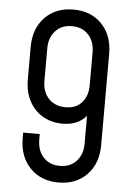

<svg xmlns="http://www.w3.org/2000/svg" viewBox="-55 -808 603 865"><g transform="rotate(5 246.5 -375.0)"><path d="M242 16Q162 16 113.2 -35Q64.5 -86 64.5 -169V-194H139.5V-169Q139.5 -119.5 167.5 -89.2Q195.5 -59 242 -59Q288.5 -59 316.5 -89.2Q344.5 -119.5 344.5 -169V-294.5Q306.5 -249.5 237.5 -249.5Q187 -249.5 147.8 -272.5Q108.5 -295.5 86.5 -337.2Q64.5 -379 64.5 -434.5V-581Q64.5 -664.5 113.2 -715.2Q162 -766 242 -766Q322.5 -766 371 -715.2Q419.5 -664.5 419.5 -581V-169Q419.5 -86 371 -35Q322.5 16 242 16ZM244.5 -324.5Q291.5 -324.5 318 -354.2Q344.5 -384 344.5 -433.5V-581Q344.5 -630.5 316.5 -660.8Q288.5 -691 242 -691Q195.5 -691 167.5 -660.8Q139.5 -630.5 139.5 -581V-434.5Q139.5 -385 168 -354.8Q196.5 -324.5 244.5 -324.5Z"/></g></svg>

Font: Mohave
Style: Regular
Weight: 400
Designer: Gumpita Rahayu
Foundry: Tokotype
Version: Version 2.003; ttfautohint (v1.8.3)